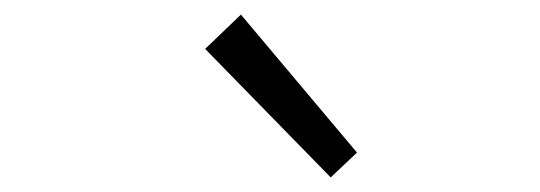

<svg xmlns="http://www.w3.org/2000/svg" viewBox="-20 -909 740 263"><path d="M261 -842 433 -666 469 -700 310 -889Z"/></svg>

Font: Kawkab Mono Light
Style: Regular
Weight: 300
Monospace: yes
Designer: Abdullah Arif
Foundry: Abdullah Arif
Version: Version 1.000;PS 000.500;hotconv 1.0.88;makeotf.lib2.5.64775